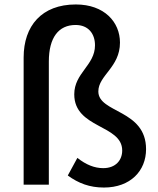

<svg xmlns="http://www.w3.org/2000/svg" viewBox="-20 -828 707 861"><path d="M446 13C565 13 635 -62 635 -159C635 -338 421 -320 421 -418C421 -490 518 -526 518 -637C518 -729 448 -808 320 -808C167 -808 86 -712 86 -570V0H199V-552C199 -660 243 -716 319 -716C376 -716 406 -677 406 -625C406 -535 313 -501 313 -405C313 -251 528 -270 528 -153C528 -110 499 -74 443 -74C404 -74 366 -89 327 -120L284 -41C332 -6 382 13 446 13Z"/></svg>

Font: Spoqa Han Sans Neo Medium
Style: Regular
Weight: 500
Designer: [Spoqa Han Sans Neo] Dong-huui Kim  Younghwa Kang  Yujin Lee  [Noto Sans] Ryoko NISHIZUKA  (kana & ideographs); Paul D. 
Foundry: Spoqa (http://www.spoqa-han-sans.com)
Version: Version 1.000